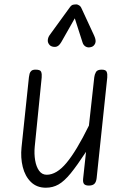

<svg xmlns="http://www.w3.org/2000/svg" viewBox="-20 -866 586 896"><path d="M194 10Q151.5 10 124.2 -16.8Q97 -43.5 86.2 -86.8Q75.5 -130 80.5 -178.5L115 -506Q116 -514.5 118.2 -522.5Q120.5 -530.5 126.8 -535.8Q133 -541 146.5 -541Q168.5 -541 172.2 -530.5Q176 -520 174.5 -504L142 -180.5Q139 -148 144 -118Q149 -88 162.5 -69.2Q176 -50.5 198 -50.5Q244 -50.5 290.2 -105.8Q336.5 -161 395 -280L420 -506Q421.5 -518.5 427.8 -529.8Q434 -541 454.5 -541Q474 -541 478 -530.5Q482 -520 480.5 -504L431 -35Q429 -16.5 420.5 -8.2Q412 0 394.5 0Q378.5 0 372.2 -7.5Q366 -15 368 -33L381.5 -157.5Q339.5 -93.5 309.8 -57Q280 -20.5 253.2 -5.2Q226.5 10 194 10ZM407 -647Q392 -642 380.5 -648.2Q369 -654.5 365 -668.5L329 -780.5L266 -669.5Q253.5 -648 238.2 -647.2Q223 -646.5 213.5 -654Q202.5 -664.5 203 -677.5Q203.5 -690.5 211.5 -702L304.5 -830Q313 -842.5 321.2 -844Q329.5 -845.5 337 -845.5Q341.5 -845.5 349 -841Q356.5 -836.5 360 -828L419.5 -699.5Q430 -676.5 424.2 -663.5Q418.5 -650.5 407 -647Z"/></svg>

Font: Edu NSW ACT Hand
Style: Regular
Weight: 400
Designer: Tina and Corey Anderson, Eben Sorkin, Mirko Velimirovic
Foundry: Sorkin Type Co.
Version: Version 2.000